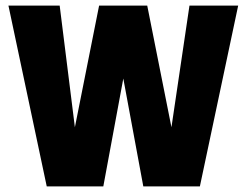

<svg xmlns="http://www.w3.org/2000/svg" viewBox="-20 -662 876 682"><path d="M653 -642H826L690 0H489L418 -383L347 0H146L10 -642H192L246 -210L332 -642H503L589 -210Z"/></svg>

Font: Teko Variable Light
Style: Regular
Weight: 300
Designer: Manushi Parikh, Jonny Pinhorn
Foundry: Indian Type Foundry
Version: Version 3.000